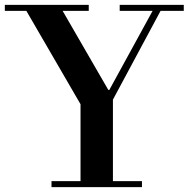

<svg xmlns="http://www.w3.org/2000/svg" viewBox="-62 -774 780 794"><path d="M151 0V-25H271V-343L47 -729H-42V-754H305V-729H197L386 -402H390L569 -729H433V-754H698V-729H602L405 -362V-25H525V0Z"/></svg>

Font: Libre Bodoni
Style: Regular
Weight: 400
Designer: Pablo Impallari, Rodrigo Fuenzalida
Foundry: Pablo Impallari, Rodrigo Fuenzalida
Version: Version 1.001